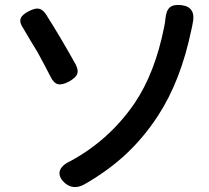

<svg xmlns="http://www.w3.org/2000/svg" viewBox="-20 -744 849 780"><path d="M244 0Q216 -25 223 -50Q230 -73 267 -90Q425 -176 527 -325Q610 -448 647 -635Q651 -653 652 -668Q655 -701 670 -714Q685 -727 718 -723Q779 -715 762 -645Q762 -643 761 -639Q758 -626 757 -621Q714 -415 622 -274Q561 -180 480 -107Q408 -43 319 7Q277 28 244 0ZM185 -433Q166 -471 132 -533Q124 -547 107 -574Q85 -611 75 -628Q58 -652 64 -669Q70 -685 98 -699Q122 -711 136 -709Q152 -707 166 -687Q224 -596 287 -483Q300 -458 293 -442Q287 -428 261 -413Q233 -398 215.5 -402Q198 -406 185 -433Z"/></svg>

Font: GenSenRounded TW M
Style: Regular
Weight: 500
Version: Version 1.501;PS 1;hotconv 16.6.51;makeotf.lib2.5.65220